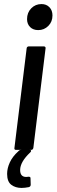

<svg xmlns="http://www.w3.org/2000/svg" viewBox="-20 -737 278 944"><path d="M51 -10 111 -499Q111 -503 114 -506Q117 -509 122 -509H195Q200 -509 202.5 -506Q205 -503 204 -499L144 -10Q142 0 133 0H59Q49 0 51 -10ZM113 -643Q113 -675 133.5 -696Q154 -717 184 -717Q208 -717 223 -701.5Q238 -686 238 -661Q238 -630 217.5 -609.5Q197 -589 168 -589Q143 -589 128 -604Q113 -619 113 -643ZM122 183Q102 187 86 187Q56 187 35.5 171.5Q15 156 15 118Q15 90 28.5 61Q42 32 70 7Q74 4 74 3Q78 0 85 0H126Q133 0 133 5Q133 8 129 12Q79 59 79 99Q79 133 109 133Q115 133 119 132H122Q130 132 130 139L131 171Q131 180 122 183Z"/></svg>

Font: Barlow Condensed Medium
Style: Italic
Weight: 500
Width: 3
Italic angle: -7°
Designer: Jeremy Tribby
Foundry: Tribby Type
Version: Version 1.408